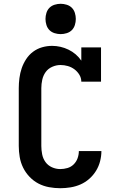

<svg xmlns="http://www.w3.org/2000/svg" viewBox="-20 -985 640 1013"><path d="M298 8Q268 8 238.5 2.5Q209 -3 183 -16.5Q157 -30 136 -52Q115 -74 102 -100.5Q89 -127 84 -156.5Q79 -186 79 -215V-520Q79 -546 82.5 -573Q86 -600 94.5 -625Q103 -650 118 -673Q133 -696 154.5 -712Q176 -728 202 -735.5Q228 -743 255 -743Q277 -743 299 -738Q321 -733 341.5 -723Q362 -713 379 -698.5Q396 -684 409 -665V-735H513V-554H409Q409 -574 398.5 -591Q388 -608 372.5 -619.5Q357 -631 338 -636.5Q319 -642 299 -642Q277 -642 255.5 -632.5Q234 -623 221 -605Q208 -587 203 -564.5Q198 -542 198 -520V-215Q198 -193 202.5 -170.5Q207 -148 220 -130Q233 -112 254 -102.5Q275 -93 298 -93Q317 -93 336 -98.5Q355 -104 369 -118Q383 -132 389.5 -150.5Q396 -169 396 -188H515Q515 -161 508 -134Q501 -107 486.5 -83.5Q472 -60 451 -41.5Q430 -23 405 -12Q380 -1 352.5 3.5Q325 8 298 8ZM300 -805Q284 -805 268 -810Q252 -815 241 -826Q230 -837 225 -853Q220 -869 220 -885Q220 -901 225 -917Q230 -933 241 -944Q252 -955 268 -960Q284 -965 300 -965Q316 -965 332 -960Q348 -955 359 -944Q370 -933 375 -917Q380 -901 380 -885Q380 -869 375 -853Q370 -837 359 -826Q348 -815 332 -810Q316 -805 300 -805Z"/></svg>

Font: Iosevka Etoile
Style: Bold
Weight: 700
Designer: Belleve Invis
Foundry: Belleve Invis
Version: Version 28.1.0; ttfautohint (v1.8.4)